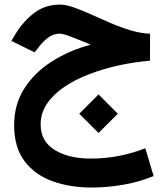

<svg xmlns="http://www.w3.org/2000/svg" viewBox="-20 -485 729 842"><path d="M638.2 -337.4 637.7 -218.8Q571.3 -213.4 503.4 -198.7Q435.5 -184.1 373.5 -160.6Q311.5 -137.2 262.9 -104.5Q214.4 -71.8 186.3 -30.5Q158.2 10.7 158.2 60.5Q158.2 134.3 219.5 172.4Q280.8 210.4 378.4 210.4Q444.3 210.4 506.1 197.8Q567.9 185.1 617.2 165L653.8 287.1Q590.8 313 520.5 325.2Q450.2 337.4 381.3 337.4Q287.1 337.4 210 309.6Q132.8 281.7 87.4 221.4Q42 161.1 42 64Q42 -27.3 86.9 -97.4Q131.8 -167.5 208 -215.8Q284.2 -264.2 377.9 -289.1Q329.1 -309.6 292.7 -323.5Q256.3 -337.4 242.2 -337.4Q214.8 -337.4 192.9 -321.3Q170.9 -305.2 155.3 -285.2L131.8 -255.4L29.8 -305.7L48.3 -336.4Q83.5 -393.6 131.3 -429.2Q179.2 -464.8 242.7 -464.8Q269 -464.8 304.7 -452.1Q340.3 -439.5 381.8 -420.7Q423.3 -401.9 467.3 -383.1Q511.2 -364.3 554.9 -351.3Q598.6 -338.4 638.2 -337.4ZM412.1 -70.8 496.6 13.7 412.1 98.1 327.6 13.7Z"/></svg>

Font: Vazirmatn UI FD
Style: Bold
Weight: 700
Designer: Saber Rastikerdar
Foundry: Saber Rastikerdar
Version: Version 33.003